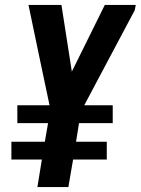

<svg xmlns="http://www.w3.org/2000/svg" viewBox="-20 -755 568 775"><path d="M131 0 149 -111H26V-183H161L174 -258H50V-330H180L142 -510L95 -735H228L270 -466L403 -735H528L524 -714L320 -330H435V-258H299L287 -183H411V-111H275L256 0Z"/></svg>

Font: Iosevka SS04 Extrabold
Style: Italic
Weight: 800
Italic angle: -9°
Monospace: yes
Designer: Belleve Invis
Foundry: Belleve Invis
Version: Version 19.0.0; ttfautohint (v1.8.4)